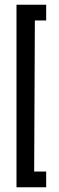

<svg xmlns="http://www.w3.org/2000/svg" viewBox="-20 -759 251 815"><path d="M50 36V-739H176V-672H128L125 -31H176V36Z"/></svg>

Font: Stick No Bills ExtraLight
Style: Regular
Weight: 400
Version: Version 2.000